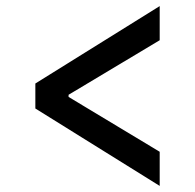

<svg xmlns="http://www.w3.org/2000/svg" viewBox="-20 -602 640 630"><path d="M96 -246V-328L504 -582V-470L205 -291V-284L504 -104V8Z"/></svg>

Font: IBM Plex Sans Thai Medium
Style: Regular
Weight: 500
Designer: Mike Abbink, Paul van der Laan, Pieter van Rosmalen, Ben Mitchell, Mark Frömberg
Foundry: Bold Monday
Version: Version 1.1